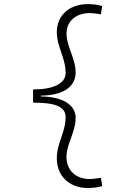

<svg xmlns="http://www.w3.org/2000/svg" viewBox="-20 -814 626 938"><path d="M408.2 104.5C440.9 104.5 460.9 100.6 479.5 94.7L473.1 54.7C452.6 58.1 433.1 60.5 417 60.5C345.7 60.5 292 10.3 307.6 -76.2C317.4 -128.9 349.6 -179.2 349.6 -238.3C349.6 -301.8 286.6 -341.3 179.7 -342.8V-346.7C286.6 -348.1 349.6 -388.7 349.6 -460C349.6 -516.6 318.4 -566.9 307.6 -622.1C292 -702.6 345.7 -750 417 -750C433.1 -750 452.1 -747.6 472.7 -744.1L479.5 -784.2C460.9 -790 440.9 -793.9 408.2 -793.9C314.5 -793.9 241.2 -731.4 260.7 -622.1C270.5 -568.4 300.8 -517.6 300.8 -458C300.8 -406.2 241.7 -377 141.6 -377V-312.5C244.6 -312.5 300.8 -296.4 300.8 -240.2C300.8 -183.1 270 -130.4 260.7 -76.2C241.2 37.6 314.5 104.5 408.2 104.5Z"/></svg>

Font: Cascadia Code PL ExtraLight
Style: Regular
Weight: 200
Monospace: yes
Designer: Aaron Bell
Foundry: Saja Typeworks
Version: Version 2404.023